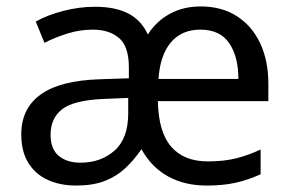

<svg xmlns="http://www.w3.org/2000/svg" viewBox="-20 -566 904 596"><path d="M603 -546Q668 -546 715 -516Q762 -486 787.5 -432Q813 -378 813 -306V-252H470Q472 -156 511.5 -110.5Q551 -65 625 -65Q675 -65 713 -74.5Q751 -84 789 -102V-25Q749 -7 710.5 1.5Q672 10 622 10Q553 10 501.5 -18.5Q450 -47 419 -103Q396 -69 368.5 -43.5Q341 -18 304.5 -4Q268 10 216 10Q168 10 129.5 -7Q91 -24 68.5 -59.5Q46 -95 46 -149Q46 -229 106 -272.5Q166 -316 290 -320L380 -323V-357Q380 -422 349.5 -448Q319 -474 268 -474Q228 -474 189.5 -462Q151 -450 118 -433L91 -499Q126 -519 176 -532Q226 -545 275 -545Q337 -545 377.5 -524.5Q418 -504 439 -459Q465 -500 507 -523Q549 -546 603 -546ZM303 -259Q209 -255 173 -227Q137 -199 137 -148Q137 -103 162.5 -82Q188 -61 230 -61Q293 -61 335.5 -98.5Q378 -136 378 -214V-262ZM602 -474Q544 -474 510.5 -434.5Q477 -395 472 -321H720Q720 -390 691.5 -432Q663 -474 602 -474Z"/></svg>

Font: Noto Sans NKo Unjoined
Style: Regular
Weight: 400
Designer: Monotype Design Team
Foundry: Monotype Imaging Inc.
Version: Version 2.004